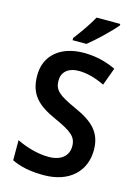

<svg xmlns="http://www.w3.org/2000/svg" viewBox="-138 -1012 789 1096"><g transform="rotate(15 256.0 -463.5)"><path d="M432 -928V-937H292C268 -892 226 -833 193 -790V-777H275C322 -814 401 -890 432 -928ZM473 -202C473 -307 415 -359 307 -407C206 -453 175 -476 175 -534C175 -582 208 -617 275 -617C324 -617 377 -601 427 -577L465 -681C413 -706 349 -724 275 -724C140 -724 49 -651 50 -530C50 -416 109 -365 214 -318C316 -272 348 -247 348 -191C348 -136 308 -98 232 -98C170 -98 99 -118 43 -146V-27C95 -2 155 10 232 10C385 10 473 -78 473 -202Z"/></g></svg>

Font: Noto Sans Myanmar UI SemiCondensed SemiBold
Style: Regular
Weight: 600
Width: 4
Designer: Monotype Design Team
Foundry: Monotype Imaging Inc.
Version: Version 2.103